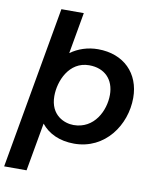

<svg xmlns="http://www.w3.org/2000/svg" viewBox="-104 -787 874 1063"><g transform="rotate(10 333.0 -256.0)"><path d="M-7 200H119L167 -71C207 -21 270 9 352 9C526 9 631 -144 631 -297C631 -435 538 -529 393 -529C335 -529 282 -511 239 -480L280 -712H154ZM331 -92C281 -92 199 -123 199 -232C199 -316 247 -433 360 -433C447 -433 501 -378 501 -291C501 -203 448 -92 331 -92Z"/></g></svg>

Font: Fixel Display 20240404 SemiBold
Style: Italic
Weight: 600
Italic angle: -10°
Designer: AlfaBravo + MacPaw
Foundry: Kyrylo Tkachov, Marchela Mozhyna, Serhii Makarenko, Maria Weinstein, Zakhar Kryvoshyya
Version: Version 1.211;Glyphs 3.2 (3225)